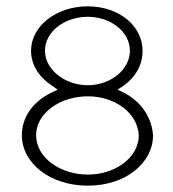

<svg xmlns="http://www.w3.org/2000/svg" viewBox="-20 -590 545 606"><path d="M49 -163C49 -76 137 -4 257 -4C377 -4 463 -76 463 -163C459 -219 427 -267 374 -296L351 -307L372 -321C409 -348 430 -386 430 -430C430 -507 357 -570 257 -570C157 -570 78 -507 78 -430C78 -386 102 -348 142 -321L162 -307L139 -296C82 -267 49 -219 49 -163ZM94 -163C94 -234 171 -286 257 -286C343 -286 414 -234 418 -163C418 -92 343 -39 257 -39C171 -39 94 -92 94 -163ZM122 -430C122 -491 185 -537 257 -537C329 -537 390 -490 390 -430C390 -370 329 -321 257 -321C185 -321 122 -370 122 -430Z"/></svg>

Font: Charger Sport
Style: HLExt
Weight: 100
Designer: Jasper
Foundry: Cannot Into Space Fonts
Version: Version 1.1